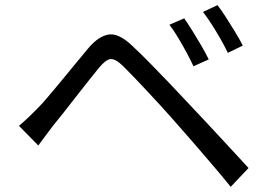

<svg xmlns="http://www.w3.org/2000/svg" viewBox="-20 -749 1040 741"><path d="M690.9 -678.2Q703.5 -660.5 721.3 -632.1Q739.1 -603.7 756.5 -573.8Q773.9 -543.9 785.6 -519.7L726.7 -493.2Q714.4 -519.6 699.1 -548Q683.7 -576.3 667.3 -603.8Q650.9 -631.4 633.9 -653.5ZM819.4 -729.1Q833 -711.8 851 -683.9Q869 -656 887.2 -626.2Q905.4 -596.3 917 -573.1L859.4 -545.1Q846.6 -571.5 830.6 -599.5Q814.6 -627.4 797.5 -654.3Q780.3 -681.1 763.4 -702.9ZM53.1 -263.5Q72.8 -279.8 88.5 -294.9Q104.2 -310.1 123.8 -329.6Q142 -347.8 165.7 -375.8Q189.5 -403.7 216.6 -436.6Q243.7 -469.5 270.8 -502.6Q298 -535.7 321.3 -563.4Q361 -610.3 400 -615.8Q439 -621.3 490 -572.6Q520.5 -544.5 557 -507.2Q593.6 -469.8 629.8 -432.1Q666 -394.4 694.8 -363.2Q728.8 -327.8 770.9 -282.4Q813 -237 857.1 -189.6Q901.2 -142.2 939.2 -100.6L870.4 -28Q835.4 -71.4 795.5 -117.8Q755.7 -164.3 717.3 -208.7Q679 -253.1 646.7 -289.1Q625.3 -313.7 598.4 -342.9Q571.5 -372.1 544.3 -401.2Q517.2 -430.3 493.5 -454.9Q469.7 -479.6 454 -495Q424.7 -523.1 406.3 -520.9Q387.9 -518.7 362.2 -487.6Q344.3 -465.7 321 -436.3Q297.7 -406.9 272.9 -375.1Q248.1 -343.2 225.3 -314.1Q202.4 -285.1 185.3 -264.5Q170.4 -245.2 154.8 -224Q139.3 -202.8 127.7 -187.5Z"/></svg>

Font: Noto Sans TC Thin
Style: Regular
Weight: 100
Designer: Ryoko NISHIZUKA 西塚涼子 (kana, bopomofo & ideographs); Paul D. Hunt (Latin, Greek & Cyrillic); Sandoll Communications 산돌커뮤니
Foundry: Adobe
Version: Version 2.004-H2;hotconv 1.0.118;makeotfexe 2.5.65603